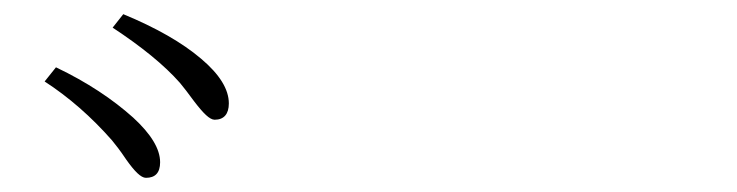

<svg xmlns="http://www.w3.org/2000/svg" viewBox="-20 -859 1040 271"><path d="M186 -608C199 -608 206 -615 206 -630C206 -649 193 -670 168 -693C139 -719 103 -743 59 -764L43 -744C77 -722 109 -694 138 -661C143 -655 150 -646 158 -634C170 -617 179 -608 186 -608ZM283 -690C296 -690 303 -698 303 -713C303 -733 290 -754 264 -776C237 -799 200 -820 154 -839L139 -820C180 -793 212 -767 234 -742C239 -736 246 -727 254 -716C267 -699 276 -690 283 -690Z"/></svg>

Font: AllPunType ExtraLight
Style: Regular
Weight: 280
Version: 1.0